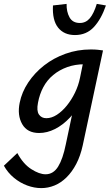

<svg xmlns="http://www.w3.org/2000/svg" viewBox="-78 -677 572 986"><path d="M134 289Q98 289 61.5 275.5Q25 262 -6.5 236Q-38 210 -58 174L11 109Q41 165 82.5 191.5Q124 218 156 218Q196 218 220.5 178.5Q245 139 260 64L311 -177L384 -277Q370 -215 343.5 -163Q317 -111 281 -73Q245 -35 204.5 -14.5Q164 6 123 6Q62 6 36 -39.5Q10 -85 23 -149Q34 -204 67 -253.5Q100 -303 148.5 -341Q197 -379 258.5 -401Q320 -423 388 -423Q409 -423 423.5 -421.5Q438 -420 451 -418L347 69Q335 124 313.5 165Q292 206 263.5 234Q235 262 202 275.5Q169 289 134 289ZM160 -70Q187 -70 214 -87.5Q241 -105 265 -134.5Q289 -164 307 -201Q325 -238 333 -278L354 -381L402 -344Q390 -346 379 -346.5Q368 -347 356 -347Q308 -347 267.5 -332.5Q227 -318 195.5 -292Q164 -266 144.5 -229.5Q125 -193 117 -149Q109 -108 122 -89Q135 -70 160 -70ZM307 -497Q251 -497 220.5 -535Q190 -573 194 -649L264 -657Q263 -617 279 -588Q295 -559 332 -559Q363 -559 383.5 -583.5Q404 -608 419 -657L466 -649Q442 -579 404 -538Q366 -497 307 -497Z"/></svg>

Font: Ysabeau Infant SemiBold
Style: Italic
Weight: 600
Italic angle: -12°
Designer: Christian Thalmann (Catharsis Fonts)
Version: Version 2.002; featfreeze: ss01,ss02,lnum